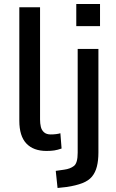

<svg xmlns="http://www.w3.org/2000/svg" viewBox="-20 -741 574 954"><path d="M211 9Q146 9 111 -28Q76 -65 76 -141V-705H179V-147Q179 -127 183 -110.5Q187 -94 199 -83.5Q211 -73 232 -73Q245 -73 258 -74.5Q271 -76 280 -79L286 -3Q266 4 249.5 6.5Q233 9 211 9ZM359 -611V-721H477V-611ZM266 193 257 108 299 102Q329 98 347.5 83.5Q366 69 366 18V-498H469V17Q469 56 461.5 86Q454 116 437 136.5Q420 157 389 169Q358 181 312 188Z"/></svg>

Font: Nunito Sans 7pt Condensed SemiBold
Style: Regular
Weight: 600
Width: 3
Designer: Vernon Adams
Foundry: Vernon Adams
Version: Version 3.101;gftools[0.9.27]